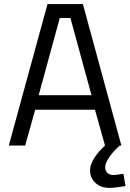

<svg xmlns="http://www.w3.org/2000/svg" viewBox="-20 -711 636 938"><path d="M23 0 212 -691H385L573 0H493L444 -175H152L103 0ZM169 -246H427L324 -623H272ZM515 207Q484 207 462.5 194.5Q441 182 430.5 163Q420 144 420 123Q420 99 432.5 75Q445 51 464 29.5Q483 8 502 -8L565 0Q544 19 528 38Q512 57 503 74.5Q494 92 494 107Q494 123 504.5 133.5Q515 144 535 144Q544 144 558.5 141.5Q573 139 583 138L593 198Q574 201 552 204Q530 207 515 207Z"/></svg>

Font: Cairo
Style: Regular
Weight: 400
Designer: Mohamed Gaber, Accademia di Belle Arti di Urbino
Foundry: Kief Type Foundry, Accademia di Belle Arti di Urbino
Version: Version 3.120